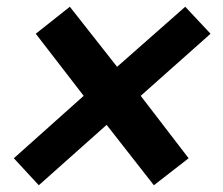

<svg xmlns="http://www.w3.org/2000/svg" viewBox="-20 -548 660 569"><path d="M296 -178 95 1 21 -79 228 -264 86 -448 187 -528 327 -350 529 -528 604 -448 397 -264 539 -79 436 1Z"/></svg>

Font: Sarabun ExtraBold
Style: Italic
Weight: 800
Italic angle: -10°
Designer: Suppakit Chalermlarp | Katatrad Co.,Ltd.
Foundry: Cadson Demak Co.,Ltd.
Version: Version 1.000; ttfautohint (v1.6)